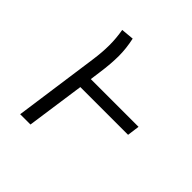

<svg xmlns="http://www.w3.org/2000/svg" viewBox="-147 -648 765 765"><g transform="rotate(45 236.0 -265.0)"><path d="M435 -246H166L131 0H73L123 -357Q130 -406 130 -446Q130 -485 123 -525L177 -530Q187 -484 187 -442Q187 -398 179 -342L173 -298H442Z"/></g></svg>

Font: FiraGO Light
Style: Italic
Weight: 300
Italic angle: -8°
Designer: bBox Type GmbH
Foundry: bBox Type GmbH
Version: Version 1.001